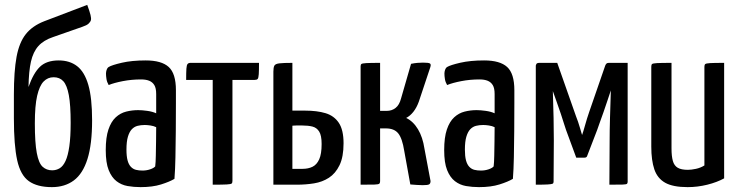

<svg xmlns="http://www.w3.org/2000/svg" viewBox="-20 -758 3037 788"><path d="M193 10Q133 10 98.5 -14.5Q64 -39 50.5 -100.5Q37 -162 37 -272V-369Q37 -466 48 -525Q59 -584 86 -618Q113 -652 162 -671L338 -738Q348 -711 351.5 -696.5Q355 -682 353 -675Q351 -668 343.5 -661Q336 -654 318 -648L198 -606Q159 -593 137.5 -569Q116 -545 107 -505Q98 -465 97 -401Q117 -458 144 -484Q171 -510 221 -510Q266 -510 296.5 -486.5Q327 -463 342.5 -409.5Q358 -356 358 -264Q358 -166 339 -105.5Q320 -45 283 -17.5Q246 10 193 10ZM194 -59Q211 -59 225 -67.5Q239 -76 249 -97.5Q259 -119 264.5 -157.5Q270 -196 270 -254Q270 -327 262.5 -367.5Q255 -408 240 -424.5Q225 -441 200 -441Q176 -441 159 -423.5Q142 -406 132.5 -365Q123 -324 123 -252Q123 -172 131 -130Q139 -88 155 -73.5Q171 -59 194 -59Z M557 10Q529 10 503.5 5.5Q478 1 458 -14.5Q438 -30 426 -60Q414 -90 414 -142Q414 -194 425 -226.5Q436 -259 455 -276.5Q474 -294 498 -300Q522 -306 547 -306Q563 -306 584.5 -303Q606 -300 621 -293Q621 -293 621 -307Q621 -321 621 -339.5Q621 -358 621 -372Q621 -396 613.5 -408.5Q606 -421 592.5 -426.5Q579 -432 559 -432Q520 -432 484 -425Q448 -418 426 -409Q419 -421 417 -433.5Q415 -446 415 -456Q415 -463 417.5 -471Q420 -479 426 -483Q439 -491 480 -500.5Q521 -510 578 -510Q643 -510 672.5 -483Q702 -456 702 -388V-335Q702 -278 701.5 -220.5Q701 -163 700 -112.5Q699 -62 696 -24Q676 -12 641 -1Q606 10 557 10ZM565 -58Q581 -58 596 -63Q611 -68 617 -75Q619 -91 619.5 -119Q620 -147 620.5 -178Q621 -209 621 -236Q611 -241 597.5 -243Q584 -245 574 -245Q558 -245 544.5 -241.5Q531 -238 521 -227.5Q511 -217 505 -197Q499 -177 499 -144Q499 -117 503.5 -100Q508 -83 517 -73.5Q526 -64 538 -61Q550 -58 565 -58Z M853 0V-430H744Q744 -461 745 -476Q746 -491 750 -495.5Q754 -500 762 -500H1043Q1043 -469 1042 -453.5Q1041 -438 1037.5 -434Q1034 -430 1025 -430H934V-16Q934 -8 931 -5Q928 -2 911 -1Q894 0 853 0Z M1102 0V-464Q1102 -481 1106 -488.5Q1110 -496 1126.5 -498Q1143 -500 1180 -500V-304H1232Q1281 -304 1316 -293.5Q1351 -283 1370.5 -254Q1390 -225 1390 -170Q1390 -114 1373.5 -80Q1357 -46 1330 -28.5Q1303 -11 1269 -5.5Q1235 0 1199 0ZM1221 -65Q1245 -65 1262.5 -73.5Q1280 -82 1290 -104Q1300 -126 1300 -167Q1300 -202 1290 -218Q1280 -234 1262.5 -238.5Q1245 -243 1220 -243Q1217 -243 1210.5 -243Q1204 -243 1197 -243Q1190 -243 1185 -242.5Q1180 -242 1180 -242V-65Q1180 -65 1185 -65Q1190 -65 1197.5 -65Q1205 -65 1211.5 -65Q1218 -65 1221 -65Z M1715 2Q1703 2 1690.5 1Q1678 0 1664 -1L1639 -139Q1631 -190 1614.5 -210.5Q1598 -231 1564 -231H1540V-14Q1540 -7 1536.5 -4Q1533 -1 1516.5 -0.5Q1500 0 1460 0V-486Q1460 -493 1463.5 -495.5Q1467 -498 1483.5 -499Q1500 -500 1540 -500V-303H1568Q1588 -303 1603.5 -315Q1619 -327 1626 -354L1667 -496Q1681 -499 1693.5 -500Q1706 -501 1716 -501Q1739 -501 1744.5 -497.5Q1750 -494 1746 -482L1699 -341Q1690 -316 1676.5 -299Q1663 -282 1647 -274Q1676 -260 1695.5 -227.5Q1715 -195 1722 -148L1747 -15Q1747 -5 1741.5 -1.5Q1736 2 1715 2Z M1946 10Q1918 10 1892.5 5.5Q1867 1 1847 -14.5Q1827 -30 1815 -60Q1803 -90 1803 -142Q1803 -194 1814 -226.5Q1825 -259 1844 -276.5Q1863 -294 1887 -300Q1911 -306 1936 -306Q1952 -306 1973.5 -303Q1995 -300 2010 -293Q2010 -293 2010 -307Q2010 -321 2010 -339.5Q2010 -358 2010 -372Q2010 -396 2002.5 -408.5Q1995 -421 1981.5 -426.5Q1968 -432 1948 -432Q1909 -432 1873 -425Q1837 -418 1815 -409Q1808 -421 1806 -433.5Q1804 -446 1804 -456Q1804 -463 1806.5 -471Q1809 -479 1815 -483Q1828 -491 1869 -500.5Q1910 -510 1967 -510Q2032 -510 2061.5 -483Q2091 -456 2091 -388V-335Q2091 -278 2090.5 -220.5Q2090 -163 2089 -112.5Q2088 -62 2085 -24Q2065 -12 2030 -1Q1995 10 1946 10ZM1954 -58Q1970 -58 1985 -63Q2000 -68 2006 -75Q2008 -91 2008.5 -119Q2009 -147 2009.5 -178Q2010 -209 2010 -236Q2000 -241 1986.5 -243Q1973 -245 1963 -245Q1947 -245 1933.5 -241.5Q1920 -238 1910 -227.5Q1900 -217 1894 -197Q1888 -177 1888 -144Q1888 -117 1892.5 -100Q1897 -83 1906 -73.5Q1915 -64 1927 -61Q1939 -58 1954 -58Z M2179 0V-489Q2179 -489 2181 -494.5Q2183 -500 2194 -500H2267L2344 -281Q2348 -271 2352.5 -258Q2357 -245 2360.5 -232.5Q2364 -220 2366.5 -212Q2369 -204 2369 -204Q2374 -218 2381.5 -245Q2389 -272 2398 -298L2464 -489Q2466 -494 2469 -497Q2472 -500 2479 -500H2556V-12Q2556 -6 2553 -3.5Q2550 -1 2534.5 -0.5Q2519 0 2481 0L2482 -178Q2482 -221 2483.5 -272.5Q2485 -324 2487 -387Q2482 -372 2474 -348Q2466 -324 2457 -298Q2448 -272 2440.5 -252Q2433 -232 2431 -225L2389 -116Q2386 -111 2379 -111H2345L2303 -225Q2301 -230 2295.5 -248Q2290 -266 2282 -290Q2274 -314 2265 -339Q2256 -364 2249 -384Q2249 -384 2249 -383Q2249 -382 2249 -382Q2251 -325 2252 -273.5Q2253 -222 2253 -182L2252 -12Q2252 -6 2248 -4Q2244 -2 2228.5 -1Q2213 0 2179 0Z M2802 10Q2742 10 2710 -8Q2678 -26 2665.5 -63Q2653 -100 2653 -156V-484Q2653 -492 2656 -495Q2659 -498 2676.5 -499Q2694 -500 2736 -500V-149Q2736 -117 2741.5 -97.5Q2747 -78 2761.5 -69.5Q2776 -61 2803 -61Q2817 -61 2836 -65Q2855 -69 2871 -79V-484Q2871 -492 2874.5 -495Q2878 -498 2894.5 -499Q2911 -500 2952 -500V-26Q2923 -10 2883 0Q2843 10 2802 10Z"/></svg>

Font: Yanone Kaffeesatz
Style: Regular
Weight: 400
Designer: Yanone (Cyrillic: Daniel Pouzeot, Huerta Tipografica, and Cyreal)
Foundry: Yanone
Version: Version 2.003